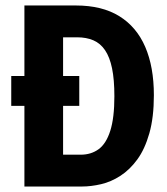

<svg xmlns="http://www.w3.org/2000/svg" viewBox="-20 -680 610 700"><path d="M21 -403H269V-294H21ZM135 0V-116H274Q312 -116 339.5 -136Q367 -156 382 -203Q397 -250 397 -329Q397 -390 388.5 -431Q380 -472 363 -497Q346 -522 320.5 -533Q295 -544 261 -544H135V-660H257Q352 -660 415 -621Q478 -582 509.5 -509Q541 -436 541 -333Q541 -252 524.5 -194Q508 -136 480.5 -98.5Q453 -61 419 -39Q385 -17 348.5 -8.5Q312 0 279 0ZM69 0V-660H210V0Z"/></svg>

Font: Bricolage Grotesque 72pt SemiCondensed
Style: Bold
Weight: 700
Width: 4
Designer: Mathieu Triay
Foundry: Atelier Triay
Version: Version 1.001;gftools[0.9.33.dev8+g029e19f]